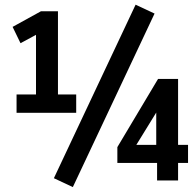

<svg xmlns="http://www.w3.org/2000/svg" viewBox="-20 -752 818 800"><path d="M49 -282V-358.5H130V-626H165.5L65.5 -572L32.5 -640L150.5 -705H221.5V-358.5H297.5V-282ZM283.5 27.5 204.5 -9.5 545 -732.5 624 -695.5ZM634.5 0V-73H469V-139L638.5 -423H722V-148.5H763.5V-73H722V0ZM631 -148.5V-328.5H659L535.5 -128V-148.5Z"/></svg>

Font: Nunito Sans 12pt ExtraLight Condensed
Style: Regular
Weight: 200
Width: 3
Version: Version 3.101;gftools[0.9.27]